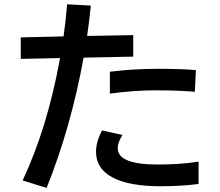

<svg xmlns="http://www.w3.org/2000/svg" viewBox="-20 -829 1040 907"><path d="M78.1 -550.8V-652.3L280.3 -657.2Q292 -741.2 296.9 -808.6L409.2 -802.7Q401.4 -726.6 391.6 -659.2L609.4 -663.1V-561.5L375 -556.6Q314.5 -225.6 200.2 58.6L86.9 23.4Q204.1 -225.6 263.7 -554.7ZM433.6 -111.3Q433.6 -159.2 461.9 -212.9L558.6 -191.4Q536.1 -156.2 536.1 -128.9Q536.1 -51.8 724.6 -51.8Q833 -51.8 918 -65.4V40Q838.9 50.8 739.3 50.8Q589.8 50.8 511.7 9.3Q433.6 -32.2 433.6 -111.3ZM499 -386.7V-490.2Q611.3 -503.9 724.6 -503.9Q837.9 -503.9 905.3 -498L900.4 -395.5Q822.3 -402.3 716.8 -402.3Q611.3 -402.3 499 -386.7Z"/></svg>

Font: GenEi M Gothic v2 Medium
Style: Regular
Weight: 500
Version: Version 2.0